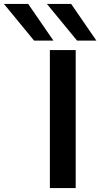

<svg xmlns="http://www.w3.org/2000/svg" viewBox="-164 -954 509 974"><path d="M89 0V-700H220V0ZM227 -748 74 -934H197L325 -748ZM9 -748 -144 -934H-21L107 -748Z"/></svg>

Font: Georama Extended Medium
Style: Regular
Weight: 500
Width: 7
Designer: Jean-Baptiste Levee
Foundry: Production Type
Version: Version 1.000